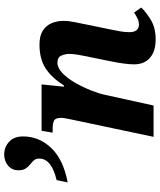

<svg xmlns="http://www.w3.org/2000/svg" viewBox="57 -812 765 919"><g transform="rotate(-90 439.5 -352.5)"><path d="M710 10Q653 10 622 -17.5Q591 -45 591 -93Q591 -114 595 -144Q599 -174 607 -212L623 -291Q626 -304 630 -324Q634 -344 637.5 -365.5Q641 -387 641 -403Q641 -422 633 -441Q625 -460 599 -460Q574 -460 549 -436Q524 -412 503 -375.5Q482 -339 466.5 -300Q451 -261 445 -232L394 0H244L328 -398Q331 -411 333 -424Q335 -437 335 -441Q335 -468 323 -475.5Q311 -483 282 -483H264L273 -536H495L484 -429H490Q528 -489 573 -517.5Q618 -546 685 -546Q728 -546 752.5 -530Q777 -514 788 -488Q799 -462 799 -431Q799 -406 792.5 -375Q786 -344 781 -318L759 -211Q753 -184 749 -160Q745 -136 745 -115Q745 -93 754.5 -81.5Q764 -70 780 -70Q796 -70 809 -76Q822 -82 839 -93L863 -59Q839 -34 802 -12Q765 10 710 10ZM37 -464Q88 -476 114 -496.9Q140 -517.8 140 -547Q140 -563.3 131.5 -572.7Q123 -582 112.2 -590.7Q101.3 -599.4 92.7 -611.8Q84 -624.3 84 -646Q84 -678 106.4 -696.5Q128.8 -715 159 -715Q194.7 -715 220.3 -691.5Q246 -668 246 -624.3Q246 -548 191 -490Q136 -432 26 -411Z"/></g></svg>

Font: Noto Serif
Style: Italic
Weight: 400
Italic angle: -12°
Designer: Monotype Design Team
Foundry: Monotype Imaging Inc.
Version: Version 2.013